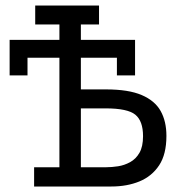

<svg xmlns="http://www.w3.org/2000/svg" viewBox="-20 -678 650 698"><path d="M104 0V-70H196V-468H80V-404H15V-533H196V-589H108V-658H340V-589H274V-533H471V-404H405V-468H274V-353H365Q447 -353 495 -332.5Q543 -312 564 -274.5Q585 -237 585 -184Q585 -117 558.5 -77Q532 -37 487 -18.5Q442 0 385 0ZM274 -70H366Q386 -70 409 -73.5Q432 -77 453 -88.5Q474 -100 487 -122.5Q500 -145 500 -183Q500 -238 472 -261Q444 -284 364 -284H274Z"/></svg>

Font: Podkova
Style: Regular
Weight: 400
Designer: Ilya Yudin
Foundry: Cyreal (www.cyreal.org)
Version: Version 2.103